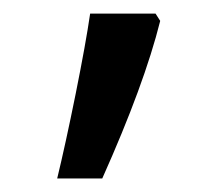

<svg xmlns="http://www.w3.org/2000/svg" viewBox="-20 -405 323 285"><path d="M64.9 -140.1Q77.1 -190.4 92.3 -265.6Q107.4 -340.8 113.8 -384.8H210.9L217.8 -374Q194.3 -279.8 131.8 -140.1Z"/></svg>

Font: Noto Kufi Arabic
Style: Regular
Weight: 400
Designer: Monotype Design team
Foundry: Monotype Imaging Inc.
Version: Version 1.02